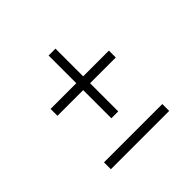

<svg xmlns="http://www.w3.org/2000/svg" viewBox="-144 -730 887 887"><g transform="rotate(-45 300.0 -286.5)"><path d="M109 1V-44H490V1ZM277 -164V-348H109V-393H277V-574H322V-393H490V-348H322V-164Z"/></g></svg>

Font: Red Hat Text VF
Style: Regular
Weight: 300
Designer: Pentagram, MCKL
Foundry: Pentagram, MCKL
Version: Version 1.023